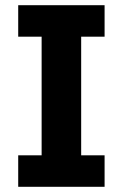

<svg xmlns="http://www.w3.org/2000/svg" viewBox="-20 -718 472 738"><path d="M50 0V-121H140V-577H50V-698H382V-577H292V-121H382V0Z"/></svg>

Font: IBM Plex Sans Devanagari
Style: Bold
Weight: 700
Designer: Mike Abbink, Paul van der Laan, Pieter van Rosmalen, Erin McLaughlin
Foundry: Bold Monday
Version: Version 1.1